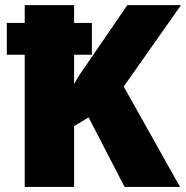

<svg xmlns="http://www.w3.org/2000/svg" viewBox="-20 -734 731 754"><path d="M687 0H469.2L328.1 -272.9L271 -238.8V0H77.1V-519H6.8V-644H77.1V-713.9H271V-644H340.8V-519H271V-403.8Q285.6 -432.6 330.1 -495.1L480 -713.9H690.9L465.8 -394Z"/></svg>

Font: OpenSansExtrabold
Style: Regular
Weight: 800
Foundry: Ascender Corporation
Version: Version 1.10